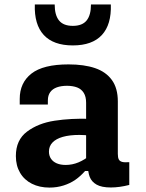

<svg xmlns="http://www.w3.org/2000/svg" viewBox="-20 -838 660 870"><path d="M513.9 -378.4V-140.8Q513.9 -124 518.3 -115.6Q522.7 -107.2 533.6 -104.4Q544.5 -101.5 565.8 -103.2V0Q521 11.5 482.3 11.5Q440.3 11.5 417.6 -1.5Q394.8 -14.6 386.5 -36.5Q378.2 -58.3 378.2 -90.3L370.2 -99.7V-372.5Q370.2 -400.1 359.5 -417.2Q348.7 -434.4 329.8 -441.7Q310.8 -449 283.9 -449.3Q257 -449.2 237.6 -442.2Q218.2 -435.2 207.6 -420.5Q197 -405.8 196.9 -383.7L196.8 -364.2H69.4V-390.1Q69.4 -463 122.5 -504.6Q175.7 -546.2 290.5 -546.2Q361.2 -546.2 410.8 -529.3Q460.3 -512.4 487.1 -475.3Q513.9 -438.2 513.9 -378.4ZM339.7 -226.6Q295.1 -226.6 264.4 -217.8Q233.7 -209 217.8 -192.2Q201.8 -175.5 201.8 -151.1Q201.8 -132.4 211 -118.8Q220.1 -105.2 237.1 -97.9Q254.1 -90.6 277.6 -90.6Q307.5 -90.6 335.7 -102.3Q363.9 -114.1 389.5 -135.5L386.8 -63.2H365.6Q345 -39.8 321.7 -23.5Q298.3 -7.2 268.2 2.4Q238.1 12 204.3 12Q159.1 12 124.5 -5.4Q89.8 -22.8 70.9 -55.2Q51.9 -87.5 51.9 -131Q51.9 -203.8 102.6 -241.7Q153.3 -279.7 227.4 -291Q301.4 -302.4 388.8 -299.5L432.3 -214.8Q408.8 -220.1 386.9 -223.3Q364.9 -226.6 339.7 -226.6ZM310 -720.8Q352.8 -720.8 372.5 -745.2Q392.2 -769.5 392.2 -817.7H482.2Q485.3 -726.9 441.8 -679.6Q398.2 -632.2 310 -632.2Q221.8 -632.2 178.2 -679.6Q134.7 -726.9 137.8 -817.7H227.8Q227.8 -769.5 247.5 -745.2Q267.2 -720.8 310 -720.8Z"/></svg>

Font: Monaspace Neon Var ExtraLight
Style: Regular
Weight: 200
Designer: Riley Cran and the Lettermatic Team
Version: Version 1.200 (Monaspace Neon Var)